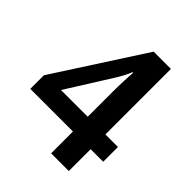

<svg xmlns="http://www.w3.org/2000/svg" viewBox="-195 -806 920 920"><g transform="rotate(45 264.5 -346.0)"><path d="M512 -148V-248H427V-692H310L18 -240V-148H307V0H427V-148ZM307 -248H126L266 -471C282 -496 297 -523 308 -551H312C310 -528 307 -468 307 -413Z"/></g></svg>

Font: Noto Sans Kannada SemiCondensed SemiBold
Style: Regular
Weight: 600
Width: 4
Designer: Jelle Bosma - Monotype Design Team
Foundry: Monotype Imaging Inc.
Version: Version 2.005